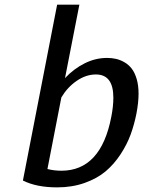

<svg xmlns="http://www.w3.org/2000/svg" viewBox="-20 -790 613 822"><path d="M564 -303.2Q554.7 -256.3 539.3 -214.1Q523.9 -171.9 496.1 -129.4Q468.3 -86.9 432.1 -56.4Q396 -25.9 342.3 -6.8Q288.6 12.2 224.6 12.2Q136.2 12.2 78.1 -17.1L224.6 -770H319.8L258.3 -455.6Q295.9 -495.6 342.3 -518.8Q388.7 -542 438.5 -542Q459 -542 477.1 -537.8Q495.1 -533.7 513.2 -523.2Q531.2 -512.7 544.2 -495.8Q557.1 -479 565.2 -451.7Q573.2 -424.3 573.2 -388.7Q573.2 -351.1 564 -303.2ZM242.7 -59.1Q412.1 -59.1 456.5 -290Q465.3 -334.5 465.3 -372.1Q465.3 -471.2 390.6 -471.2Q348.1 -471.2 308.3 -443.8Q268.6 -416.5 242.7 -373L183.1 -66.4Q211.4 -59.1 242.7 -59.1Z"/></svg>

Font: Aurulent Sans
Style: Italic
Weight: 400
Italic angle: -11°
Version: Version 2007.05.04